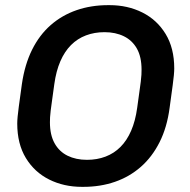

<svg xmlns="http://www.w3.org/2000/svg" viewBox="-20 -716 738 746"><path d="M298 10Q228 10 171 -18.5Q114 -47 80.5 -102Q47 -157 47 -236Q47 -257 53 -301.5Q59 -346 65 -389Q76 -465 104.5 -522.5Q133 -580 177 -618.5Q221 -657 277.5 -676.5Q334 -696 400 -696H406Q476 -696 533 -667.5Q590 -639 623.5 -584Q657 -529 657 -450Q657 -429 651 -385Q645 -341 639 -297Q629 -221 600 -163.5Q571 -106 527 -67.5Q483 -29 426.5 -9.5Q370 10 304 10ZM318 -95Q357 -95 390 -107.5Q423 -120 448 -145Q473 -170 489.5 -208Q506 -246 513 -297Q518 -334 521.5 -358.5Q525 -383 527 -399Q529 -415 529.5 -425.5Q530 -436 530 -445Q530 -495 512 -527Q494 -559 461.5 -575Q429 -591 386 -591Q347 -591 314 -578.5Q281 -566 256 -541Q231 -516 214.5 -478Q198 -440 191 -389Q186 -352 182.5 -327.5Q179 -303 177 -287Q175 -271 174.5 -260.5Q174 -250 174 -241Q174 -192 192 -159.5Q210 -127 242.5 -111Q275 -95 318 -95Z"/></svg>

Font: Chivo Medium
Style: Italic
Weight: 500
Italic angle: -8.05°
Designer: Hector Gatti
Foundry: Omnibus-Type
Version: Version 2.002